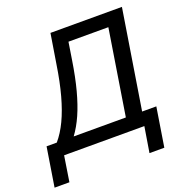

<svg xmlns="http://www.w3.org/2000/svg" viewBox="-192 -838 1081 1131"><g transform="rotate(-20 348.5 -272.5)"><path d="M-42 160 -3 -85H61Q98 -128 127 -189Q156 -250 178.5 -332Q201 -414 217 -519L247 -705H695L596 -85H685L646 160H553L579 0H76L51 160ZM167 -85H494L579 -620H329L312 -512Q296 -409 275 -330Q254 -251 227.5 -191Q201 -131 167 -85Z"/></g></svg>

Font: Nunito Sans 10pt SemiCondensed SemiBold
Style: Italic
Weight: 600
Width: 4
Italic angle: -9°
Designer: Vernon Adams
Foundry: Vernon Adams
Version: Version 3.101;gftools[0.9.27]